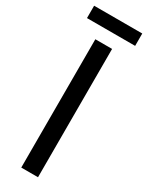

<svg xmlns="http://www.w3.org/2000/svg" viewBox="-226 -908 729 946"><g transform="rotate(30 138.0 -435.0)"><path d="M275.9 -870.1V-799.8H2V-870.1ZM89.8 0V-730H185.1V0Z"/></g></svg>

Font: Miedinger*
Style: Book
Weight: 400
Version: Version 001.000